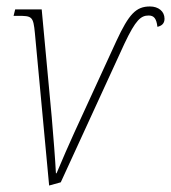

<svg xmlns="http://www.w3.org/2000/svg" viewBox="-20 -565 529 594"><path d="M88 -462 132 9 168 -1 365 -430C400 -504 416 -517 440 -517C456 -517 464 -508 467 -482C480 -485 489 -492 489 -507C489 -530 470 -545 444 -545C401 -545 379 -522 340 -438L210 -155C192 -116 175 -76 155 -29H153C151 -70 145 -145 140 -203L109 -536H27L22 -516H34C79 -516 83 -515 88 -462Z"/></svg>

Font: Noto Serif Condensed Thin
Style: Italic
Weight: 100
Width: 3
Italic angle: -12°
Designer: Monotype Design Team
Foundry: Monotype Imaging Inc.
Version: Version 2.013